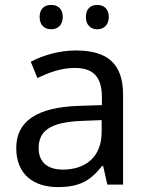

<svg xmlns="http://www.w3.org/2000/svg" viewBox="-20 -750 601 780"><path d="M141 -681C141 -647 162 -631 188 -631C213 -631 235 -647 235 -681C235 -716 213 -730 188 -730C162 -730 141 -716 141 -681ZM329 -681C329 -647 350 -631 375 -631C400 -631 422 -647 422 -681C422 -716 400 -730 375 -730C350 -730 329 -716 329 -681ZM288 -545C218 -545 152 -524 105 -499L132 -433C176 -454 227 -474 283 -474C353 -474 394 -444 394 -355V-323L303 -320C128 -315 46 -256 46 -149C46 -40 118 10 215 10C305 10 348 -17 395 -76H399L416 0H480V-365C480 -490 418 -545 288 -545ZM314 -259 393 -262V-214C393 -110 325 -61 235 -61C177 -61 137 -88 137 -148C137 -216 180 -254 314 -259Z"/></svg>

Font: Noto Sans Miao
Style: Regular
Weight: 400
Designer: Monotype Design Team
Foundry: Monotype Imaging Inc.
Version: Version 2.003